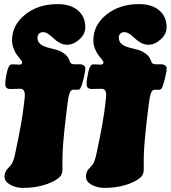

<svg xmlns="http://www.w3.org/2000/svg" viewBox="-20 -731 839 943"><path d="M80.1 -294.9Q66.9 -294.9 51.3 -294.4Q35.6 -293.9 30.8 -293.9Q5.9 -293.9 5.9 -317.4Q5.9 -340.8 14.4 -377.9Q22.9 -415 37.6 -415Q44.4 -415 57.9 -414.3Q71.3 -413.6 74.7 -413.6Q88.9 -413.6 88.9 -425.3Q88.9 -428.7 81.1 -438.7Q73.2 -448.7 64 -460.4Q54.7 -472.2 46.9 -492.2Q39.1 -512.2 39.1 -533.2Q39.1 -607.4 103.3 -659.2Q167.5 -710.9 263.2 -710.9Q326.2 -710.9 362.5 -680.2Q398.9 -649.4 398.9 -597.2Q398.9 -563.5 369.9 -537.4Q340.8 -511.2 309.1 -511.2Q290 -511.2 272.5 -521Q254.9 -530.8 243.7 -542.2Q232.4 -553.7 218.3 -563.5Q204.1 -573.2 191.4 -573.2Q180.2 -573.2 172.1 -566.2Q164.1 -559.1 164.1 -545.9Q164.1 -526.4 178 -514.9Q191.9 -503.4 212.6 -498Q233.4 -492.7 255.4 -486.8Q277.3 -481 296.4 -467Q315.4 -453.1 322.3 -430.7Q325.2 -420.4 333.5 -417.5Q340.8 -415 351.6 -415Q356 -415 361.3 -415.3Q366.7 -415.5 370.1 -415.5Q382.8 -415.5 391.1 -409.9Q399.4 -404.3 399.4 -396Q399.4 -383.8 393.1 -355.7Q386.7 -327.6 379.9 -308.1Q375.5 -296.9 371.8 -293.5Q368.2 -290 359.4 -290Q356.4 -290 350.1 -290.3Q343.8 -290.5 340.3 -290.5Q327.1 -290.5 321 -271.2Q314.9 -252 310.1 -210.4L303.7 -156.7Q299.8 -123 296.6 -95.5Q293.5 -67.9 291.7 -43.9Q290 -20 288.8 -5.9Q287.6 8.3 287.1 28.6Q286.6 48.8 286.6 54.2Q286.6 59.6 286.6 80.6Q286.6 101.6 286.6 104Q286.6 129.9 265.6 145Q237.8 166 191.9 179Q146 191.9 93.3 191.9Q58.1 191.9 30.3 176.3Q2.4 160.6 2.4 136.7Q2.4 120.1 11.2 105.5Q14.6 100.1 24.4 90.1Q34.2 80.1 38.1 73.2Q47.9 56.2 54.7 22.5Q88.4 -133.3 98.1 -223.1L101.1 -250Q106.4 -294.9 80.1 -294.9ZM479.5 -294.9Q466.3 -294.9 450.9 -294.4Q435.5 -293.9 430.7 -293.9Q405.3 -293.9 405.3 -317.4Q405.3 -340.8 413.8 -377.9Q422.4 -415 437 -415Q443.8 -415 457.3 -414.3Q470.7 -413.6 474.1 -413.6Q488.3 -413.6 488.3 -425.3Q488.3 -428.7 480.5 -438.7Q472.7 -448.7 463.4 -460.4Q454.1 -472.2 446.3 -492.2Q438.5 -512.2 438.5 -533.2Q438.5 -607.4 502.7 -659.2Q566.9 -710.9 662.6 -710.9Q725.6 -710.9 762 -680.2Q798.3 -649.4 798.3 -597.2Q798.3 -563.5 769.3 -537.4Q740.2 -511.2 708.5 -511.2Q689.5 -511.2 671.9 -521Q654.3 -530.8 643.1 -542.2Q631.8 -553.7 617.7 -563.5Q603.5 -573.2 590.8 -573.2Q579.6 -573.2 571.5 -566.2Q563.5 -559.1 563.5 -545.9Q563.5 -526.4 577.4 -514.9Q591.3 -503.4 612.3 -498Q633.3 -492.7 655.3 -486.8Q677.2 -481 696.3 -467Q715.3 -453.1 722.2 -430.7Q725.1 -420.4 732.9 -417.5Q740.2 -415 751 -415Q755.4 -415 760.7 -415.3Q766.1 -415.5 769.5 -415.5Q782.2 -415.5 790.5 -409.9Q798.8 -404.3 798.8 -396Q798.8 -383.8 792.5 -355.7Q786.1 -327.6 779.3 -308.1Q774.9 -296.9 771.2 -293.5Q767.6 -290 758.8 -290Q755.9 -290 749.8 -290.3Q743.7 -290.5 740.2 -290.5Q726.6 -290.5 720.5 -271Q714.4 -251.5 709.5 -210.4L703.1 -156.7Q699.2 -123 696 -95.5Q692.9 -67.9 691.2 -43.9Q689.5 -20 688.2 -5.9Q687 8.3 686.5 28.6Q686 48.8 686 54.2Q686 59.6 686 80.6Q686 101.6 686 104Q686 129.9 665 145Q637.2 166 591.6 179Q545.9 191.9 493.2 191.9Q458 191.9 429.9 176.3Q401.9 160.6 401.9 136.7Q401.9 120.1 410.6 105.5Q414.1 100.1 423.8 90.1Q433.6 80.1 437.5 73.2Q447.3 56.2 454.1 22.5Q487.8 -133.3 497.6 -223.1L500.5 -250Q505.9 -294.9 479.5 -294.9Z"/></svg>

Font: Cooper* Black
Style: Italic
Weight: 900
Italic angle: -7°
Designer: Owen Earl
Foundry: indestructible type*
Version: Version 0.001